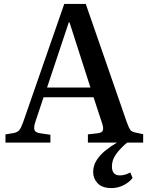

<svg xmlns="http://www.w3.org/2000/svg" viewBox="-20 -730 761 983"><path d="M552 233Q503 233 480 208.5Q457 184 457 151Q457 118 474.5 90.5Q492 63 520 40.5Q548 18 579 0H430V-42L483 -48Q502 -51 506.5 -62Q511 -73 503 -98L459 -232H203L160 -103Q153 -81 156 -66.5Q159 -52 184 -48L238 -40V0H8V-42L51 -49Q69 -53 78 -63Q87 -73 98 -103L309 -710H419L630 -102Q640 -75 647 -65Q654 -55 675 -51L713 -43V0H631Q596 29 574.5 59Q553 89 553 122Q553 168 594 168Q620 168 647 153L659 181Q639 206 610 219.5Q581 233 552 233ZM221 -282H443L336 -615H332Z"/></svg>

Font: Literata 36pt Medium
Style: Regular
Weight: 500
Designer: Latin by Veronika Burian and Jose Scaglione. Greek by Irene Vlachou. Cyrillic by Vera Evstafieva.
Foundry: TypeTogether
Version: Version 3.002